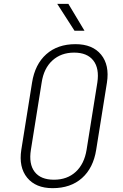

<svg xmlns="http://www.w3.org/2000/svg" viewBox="-20 -970 640 1000"><path d="M254 10Q166 10 121.5 -44.5Q77 -99 91 -190L147 -540Q162 -635 221 -687.5Q280 -740 373 -740Q462 -740 506.5 -685.5Q551 -631 537 -540L481 -190Q466 -95 407 -42.5Q348 10 254 10ZM261 -34Q330 -34 374.5 -75Q419 -116 431 -190L487 -540Q498 -614 466 -655Q434 -696 366 -696Q298 -696 253 -655Q208 -614 197 -540L141 -190Q129 -116 160.5 -75Q192 -34 261 -34ZM368 -810 278 -950H336L420 -810Z"/></svg>

Font: JetBrains Mono NL Thin
Style: Italic
Weight: 100
Italic angle: -9°
Monospace: yes
Designer: Philipp Nurullin, Konstantin Bulenkov
Foundry: JetBrains
Version: Version 2.305; ttfautohint (v1.8.4.7-5d5b)